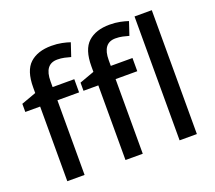

<svg xmlns="http://www.w3.org/2000/svg" viewBox="-127 -936 1239 1107"><g transform="rotate(-20 492.5 -382.5)"><path d="M346 -458H213V0H107V-458H16V-508L107 -541V-575Q107 -678 154.5 -721.5Q202 -765 287 -765Q322 -765 351 -759Q380 -753 400 -746L373 -665Q356 -670 335.5 -674.5Q315 -679 292 -679Q213 -679 213 -574V-539H346ZM703 -458H570V0H464V-458H373V-508L464 -541V-575Q464 -678 511.5 -721.5Q559 -765 644 -765Q679 -765 708 -759Q737 -753 757 -746L730 -665Q713 -670 692.5 -674.5Q672 -679 649 -679Q570 -679 570 -574V-539H703ZM902 0H796V-760H902Z"/></g></svg>

Font: Noto Sans Medium
Style: Regular
Weight: 500
Designer: Monotype Design Team
Foundry: Monotype Imaging Inc.
Version: Version 2.007